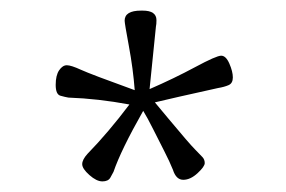

<svg xmlns="http://www.w3.org/2000/svg" viewBox="-20 -734 540 362"><path d="M249 -714H246Q215 -714 215 -695Q215 -690 223 -647Q231 -604 234 -564Q151 -594 132.5 -602.5Q114 -611 106 -611Q98 -611 91.5 -601.5Q85 -592 85 -574Q85 -556 94 -553.5Q103 -551 109 -550Q165 -548 224 -537Q184 -484 145 -444Q135 -433 135 -424.5Q135 -416 148.5 -404Q162 -392 173 -392Q184 -392 188 -399Q192 -406 194 -410Q208 -451 250 -525Q258 -512 268.5 -491Q279 -470 289.5 -449.5Q300 -429 306 -414Q312 -395 325.5 -395Q339 -395 352.5 -407.5Q366 -420 366 -426.5Q366 -433 362 -437.5Q358 -442 347.5 -452.5Q337 -463 297 -511L272 -541Q305 -549 391 -568Q403 -570 411 -573.5Q419 -577 419 -588Q419 -599 412.5 -614Q406 -629 397 -629Q388 -629 348 -607.5Q308 -586 262 -566L274 -684Q275 -688 275 -696Q275 -714 249 -714Z"/></svg>

Font: LXGW WenKai TC Light
Style: Regular
Weight: 300
Designer: LXGW / Fontworks Inc.
Foundry: LXGW / Fontworks Inc.
Version: Version 1.330